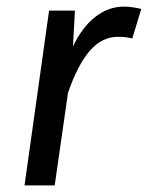

<svg xmlns="http://www.w3.org/2000/svg" viewBox="-20 -559 446 579"><path d="M406 -532 379 -443Q360 -448 336 -448Q287 -448 250.5 -405.5Q214 -363 185 -279L145 0H54L128 -527H206L200 -419Q229 -479 268.5 -509Q308 -539 353 -539Q378 -539 406 -532Z"/></svg>

Font: FiraGO
Style: Italic
Weight: 400
Italic angle: -8°
Designer: bBox Type GmbH
Foundry: bBox Type GmbH
Version: Version 1.001